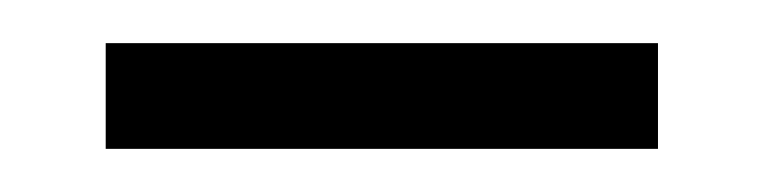

<svg xmlns="http://www.w3.org/2000/svg" viewBox="-20 -370 354 89"><path d="M29 -350H285V-301H29Z"/></svg>

Font: Maitree Light
Style: Regular
Weight: 300
Designer: CadsonDemak Team
Foundry: CadsonDemak
Version: Version 1.001